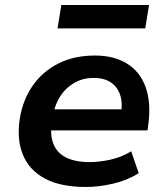

<svg xmlns="http://www.w3.org/2000/svg" viewBox="-20 -734 668 764"><path d="M322 10Q221 10 158.5 -23.5Q96 -57 71 -118.5Q46 -180 59 -263Q71 -337 110 -393Q149 -449 211.5 -481Q274 -513 358 -513Q433 -513 484.5 -481.5Q536 -450 558.5 -390Q581 -330 571 -245L567 -215H160L172 -299H479L461 -277Q469 -324 458 -356.5Q447 -389 420.5 -406.5Q394 -424 352 -424Q311 -424 277 -405Q243 -386 221 -353Q199 -320 191 -275L187 -254Q178 -200 192 -163Q206 -126 242.5 -107.5Q279 -89 336 -89Q376 -89 420.5 -99Q465 -109 502 -132L532 -45Q486 -16 429.5 -3Q373 10 322 10ZM209 -621 224 -714H573L558 -621Z"/></svg>

Font: Nunito Sans 6pt
Style: Bold Italic
Weight: 700
Italic angle: -9°
Version: Version 3.101;gftools[0.9.27]